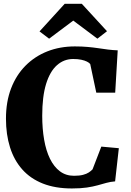

<svg xmlns="http://www.w3.org/2000/svg" viewBox="-20 -1000 705 1030"><path d="M365.5 11Q277 11 210.2 -15.2Q143.5 -41.5 99.5 -91Q55.5 -140.5 33.8 -209.5Q12 -278.5 12 -363.5Q12 -454 39.5 -525.8Q67 -597.5 117 -647.8Q167 -698 234.2 -724.5Q301.5 -751 381.5 -751Q419.5 -751 450 -748.2Q480.5 -745.5 507 -741.5Q533.5 -737.5 559 -734.2Q584.5 -731 611.5 -730L598 -503H496.5L464 -656.5Q458.5 -663.5 446.5 -669.5Q434.5 -675.5 416.2 -679.5Q398 -683.5 372.5 -683.5Q323 -683.5 285.5 -650.2Q248 -617 227.2 -549.5Q206.5 -482 206.5 -379Q206.5 -309.5 216.8 -250.5Q227 -191.5 248.2 -148.2Q269.5 -105 301.5 -81Q333.5 -57 377 -57Q406 -57 425.2 -62Q444.5 -67 456.5 -75Q468.5 -83 476.5 -91.5L523.5 -213.5L617.5 -205L597.5 -27Q572.5 -25 550.8 -19Q529 -13 504.2 -6Q479.5 1 446.2 6Q413 11 365.5 11ZM243.5 -792.5 192 -831.5 327 -979.5H419L554 -832.5L502.5 -792.5L373 -889.5Z"/></svg>

Font: Merriweather 28pt Black
Style: Regular
Weight: 900
Version: Version 2.100